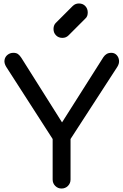

<svg xmlns="http://www.w3.org/2000/svg" viewBox="-20 -1085 710 1105"><path d="M334 0Q313 0 298 -15Q283 -30 283 -52V-285L16 -700Q3 -721 6 -739.5Q9 -758 23.5 -769.5Q38 -781 57 -781Q74 -781 84 -773.5Q94 -766 103 -752L357 -349H317L575 -756Q583 -768 594 -774.5Q605 -781 621 -781Q639 -781 651 -768.5Q663 -756 665 -737.5Q667 -719 655 -700L386 -285V-52Q386 -30 371 -15Q356 0 334 0ZM339 -867Q317 -867 302.5 -881.5Q288 -896 288 -918Q288 -939 300 -952L398 -1050Q413 -1065 434 -1065Q457 -1065 471 -1050Q485 -1035 485 -1013Q485 -1003 482 -994Q479 -985 471 -978L374 -881Q360 -867 339 -867Z"/></svg>

Font: Comfortaa
Style: Bold
Weight: 700
Designer: Johan Aakerlund
Foundry: Johan Aakerlund
Version: Version 3.104; ttfautohint (v1.8.1.43-b0c9)